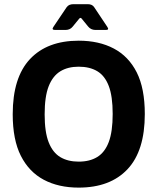

<svg xmlns="http://www.w3.org/2000/svg" viewBox="-20 -872 757 906"><path d="M351.3 13.3Q256.3 13.3 186.7 -23.7Q117 -60.7 78.5 -136.5Q40 -212.3 40 -333Q40 -506.3 121.5 -593.2Q203 -680 351.3 -680Q447 -680 517 -643Q587 -606 625.2 -530.5Q663.3 -455 663.3 -333.7Q663.3 -160.3 581.7 -73.5Q500 13.3 351.3 13.3ZM351.3 -109.3Q403.3 -109.3 439 -131.2Q474.7 -153 493.2 -201.8Q511.7 -250.7 511.7 -334.3Q511.7 -418 493.2 -466.3Q474.7 -514.7 439 -536Q403.3 -557.3 351.3 -557.3Q300 -557.3 264.3 -535.3Q228.7 -513.3 209.7 -465Q190.7 -416.7 190.7 -332.3Q190.7 -248.7 209.7 -200.5Q228.7 -152.3 264.3 -130.8Q300 -109.3 351.3 -109.3ZM231.7 -744.7 295 -838.7Q305 -852.3 326.7 -852.3H394.3Q415 -852.3 424.3 -838.3L486.3 -745.3Q497 -730 478.3 -730.7H429Q408.3 -731.3 395.7 -747L366 -783.3Q360.3 -792 353.3 -783.3L322.7 -746Q311 -731.3 290.7 -730.7H239.7Q222.3 -730.7 231.7 -744.7Z"/></svg>

Font: Vivano Light
Style: Regular
Weight: 300
Designer: Joe Prince, Josias Burgherr
Version: Version 2.064;September 19, 2022;FontCreator 14.0.0.2877 64-